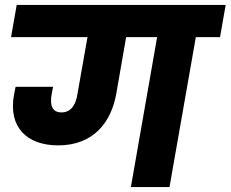

<svg xmlns="http://www.w3.org/2000/svg" viewBox="-20 -760 937 780"><path d="M668.6 0 775.6 -609.2H873.9L896.8 -740H47.9L24.9 -609.2H618.3L511.7 0ZM216.4 -169.4C359.4 -169.4 433 -262.9 453.1 -383.4L499.4 -649.4L338.5 -626.4L294.3 -376.3C288.9 -342.3 273.3 -303.3 229.7 -303.3C189.5 -303.3 182.7 -336.1 189.6 -375.8L195.6 -407.3H43.4C40.9 -396.8 38.9 -385.8 36.9 -375.3C12.7 -242.5 90.2 -169.4 216.4 -169.4Z"/></svg>

Font: Poppins Devanagari Thin
Style: Italic
Weight: 100
Italic angle: -10°
Designer: Ninad Kale (Devanagari), Jonny Pinhorn (Latin)
Foundry: Indian Type Foundry
Version: 4.005